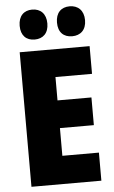

<svg xmlns="http://www.w3.org/2000/svg" viewBox="-61 -974 602 1015"><g transform="rotate(-5 239.5 -466.5)"><path d="M149 -774C193 -774 223 -801 223 -853C223 -905 193 -933 149 -933C105 -933 76 -905 76 -853C76 -801 105 -774 149 -774ZM348 -774C392 -774 423 -801 423 -853C423 -905 392 -933 348 -933C303 -933 274 -905 274 -853C274 -801 303 -774 348 -774ZM64 0H435V-149H241V-296H421V-443H241V-567H435V-714H64Z"/></g></svg>

Font: Noto Sans Condensed Black
Style: Regular
Weight: 900
Width: 3
Designer: Monotype Design Team
Foundry: Monotype Imaging Inc.
Version: Version 2.013